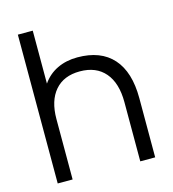

<svg xmlns="http://www.w3.org/2000/svg" viewBox="-110 -830 829 921"><g transform="rotate(-15 305.0 -369.5)"><path d="M63 0H137V-300Q137 -391 180.5 -441.5Q224 -492 304 -492Q385 -492 429 -440.5Q473 -389 473 -294V0H547V-294Q547 -424 486.5 -492Q426 -560 310 -560Q254 -560 209.5 -538.5Q165 -517 137 -476V-739H63Z"/></g></svg>

Font: Involve
Style: Regular
Weight: 400
Designer: Stefan Peev
Foundry: Context Ltd.
Version: Version 1.001